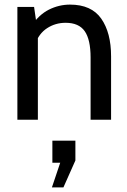

<svg xmlns="http://www.w3.org/2000/svg" viewBox="-20 -520 553 834"><path d="M55.5 0V-490H128L141 -400.5L115.5 -406Q148.5 -456 192.2 -478Q236 -500 284 -500Q377 -500 419.8 -439Q462.5 -378 462.5 -275.5V0H373.5V-270Q373.5 -348 348 -384.5Q322.5 -421 265 -421Q220.5 -421 184.5 -397.5Q148.5 -374 133 -328.5L144.5 -383.5V0ZM255.5 294H205.5L241.5 187H207.5V91H307.5V177Z"/></svg>

Font: Cabin
Style: Regular
Weight: 400
Width: 4
Designer: Pablo Impallari
Foundry: Pablo Impallari. http://www.impallari.com Igino Marini. http://www.ikern.com
Version: Version 3.001